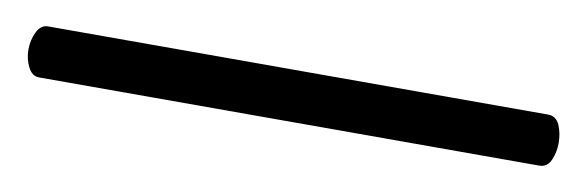

<svg xmlns="http://www.w3.org/2000/svg" viewBox="-39 40 577 189"><g transform="rotate(10 250.0 134.5)"><path d="M0 160Q-7 160 -11 152Q-15 144 -15 135Q-15 125 -11 117Q-7 109 0 109H500Q508 109 511.5 117Q515 125 515 135Q515 144 511.5 152Q508 160 500 160Z"/></g></svg>

Font: Moon Stars Kai T HW Light
Style: Regular
Weight: 300
Designer: GuiWonder
Version: Version 1.101